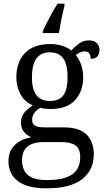

<svg xmlns="http://www.w3.org/2000/svg" viewBox="-20 -786 575 1046"><path d="M233 240Q130 240 78 201Q26 162 26 92Q26 53 43 26Q60 -1 88.5 -17Q117 -33 151 -38Q129 -47 111.5 -66.5Q94 -86 94 -118Q94 -148 111.5 -171Q129 -194 159 -212Q115 -230 92 -272Q69 -314 69 -365Q69 -447 115.5 -496.5Q162 -546 255 -546Q291 -546 321.5 -535.5Q352 -525 368 -511Q385 -529 409 -547.5Q433 -566 464 -566Q494 -566 508 -550.5Q522 -535 522 -515Q522 -494 511.5 -480Q501 -466 474 -466Q474 -483 467 -494.5Q460 -506 443 -506Q428 -506 416.5 -500.5Q405 -495 393 -486Q410 -465 421.5 -435Q433 -405 433 -364Q433 -289 389 -240.5Q345 -192 255 -192Q243 -192 225 -194Q207 -196 199 -199Q181 -188 168 -172Q155 -156 155 -133Q155 -111 171.5 -101.5Q188 -92 224 -92H327Q413 -92 452 -52.5Q491 -13 491 55Q491 140 427.5 190Q364 240 233 240ZM236 195Q303 195 342.5 180Q382 165 399.5 137Q417 109 417 71Q417 23 390.5 5.5Q364 -12 314 -12H215Q185 -12 159 -3.5Q133 5 116.5 26.5Q100 48 100 88Q100 119 112.5 143.5Q125 168 155 181.5Q185 195 236 195ZM252 -236Q286 -236 307 -249.5Q328 -263 338 -292Q348 -321 348 -365Q348 -411 338 -441Q328 -471 306.5 -486Q285 -501 251 -501Q219 -501 197 -486Q175 -471 164.5 -440Q154 -409 154 -364Q154 -299 178.5 -267.5Q203 -236 252 -236ZM213 -616Q222 -637 236 -664Q250 -691 265 -718Q280 -745 294 -766H331V-753Q325 -731 319.5 -705.5Q314 -680 309.5 -654.5Q305 -629 301 -606H213Z"/></svg>

Font: Noto Serif Hentaigana EL
Style: Regular
Weight: 400
Designer: Kazuhiro Yamada
Foundry: nipponia
Version: Version 1.000